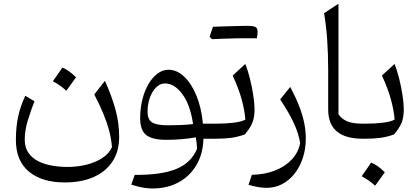

<svg xmlns="http://www.w3.org/2000/svg" viewBox="-20 -763 2308 1056"><path d="M595.9 46Q580.5 81.4 543 105.9Q505.5 130.3 455.4 142.8Q405.3 155.2 351.4 155.2Q310.6 155.2 269 148.4Q227.4 141.6 193 124.9Q158.5 108.3 137.3 79Q116.1 49.7 116.1 4.4Q116.1 -46.4 133.2 -101.6Q150.3 -156.9 169.6 -206.2L119.1 -236.4Q92.7 -180.1 80 -122.6Q67.4 -65.1 67.4 7Q67.4 121.2 139 180.8Q210.6 240.4 336.3 240.4Q426.9 240.4 494 211.2Q561 181.9 598.2 125.9Q635.4 69.9 635.4 -9.5Q635.4 -86.9 615.4 -159.6Q595.5 -232.3 557.3 -318.4L498.5 -243.6Q527.5 -188.1 547.7 -139.4Q567.9 -90.7 580 -45.6Q592 -0.4 595.9 46ZM323 -391.3Q309.7 -371.7 297 -353.4Q284.3 -335 270.8 -316.2Q290.5 -305.6 309.4 -292.5Q328.3 -279.3 344.9 -264Q358.8 -282.8 372 -301.3Q385.2 -319.8 398.1 -338.1Q377.2 -358.6 358.7 -371.6Q340.1 -384.6 323 -391.3Z M886.9 -304.1Q939.5 -304.1 982.9 -245.4Q1026.4 -186.7 1041.8 -80.7Q1008.9 -76.7 972.5 -75.3Q936 -73.9 904.5 -73.9Q841.7 -73.9 816.7 -89.6Q791.6 -105.3 791.6 -148.3Q791.6 -190.8 804.5 -226.2Q817.5 -261.6 839.1 -282.8Q860.7 -304.1 886.9 -304.1ZM906.8 -379.5Q875.4 -379.5 847.1 -358.8Q818.9 -338.1 797.2 -301.7Q775.6 -265.3 763.3 -216.9Q750.9 -168.4 750.9 -112.4Q750.9 -45.7 784.8 -19.8Q818.7 6.1 894.8 6.1Q935.8 6.1 977.4 2.6Q1019 -0.9 1057.1 -7.6Q1059.8 9.6 1061.5 23.9Q1063.3 38.2 1063.7 55.8Q1031.2 132.7 949.5 166.3Q867.8 199.9 720.8 198.9L702.1 252.5Q721.4 258.8 741 263.6Q760.6 268.4 780.6 271Q800.6 273.6 819.4 273.6Q899.6 273.6 961.8 240Q1024.1 206.4 1060.4 144.8Q1096.7 83.1 1098.8 0H1153.9V-82.9H1096Q1087.8 -171 1060 -237.9Q1032.3 -304.8 992.3 -342.1Q952.3 -379.5 906.8 -379.5Z M1342.5 -552.7Q1358 -552.7 1367.9 -552.7Q1377.7 -552.6 1383.6 -552.6Q1389.4 -552.6 1392.8 -552.6Q1395 -561.5 1395.9 -571.6Q1396.7 -581.6 1396.7 -588.8Q1396.7 -607.9 1385.2 -614.3Q1373.6 -620.8 1338.4 -620.8Q1303.9 -611.4 1269.5 -601.2Q1235 -591.1 1200.9 -580.9Q1166.7 -570.8 1132.8 -560.5Q1136.2 -557.2 1139.4 -554Q1142.6 -550.8 1145.9 -547.6Q1177 -548.9 1210.5 -550.2Q1244.1 -551.4 1277.6 -552.1Q1311.1 -552.7 1342.5 -552.7ZM1145.9 -547.6Q1178.2 -559.5 1210.3 -571.4Q1242.4 -583.2 1274.5 -595.8Q1306.5 -608.4 1338.4 -620.8Q1328.8 -620.8 1308.8 -620.4Q1288.8 -620.1 1262.6 -619.2Q1236.4 -618.4 1207.5 -617.7Q1178.5 -617 1151.5 -615.8Q1146.7 -602.2 1142.1 -588.6Q1137.6 -575 1132.8 -560.5Q1136.2 -557.2 1139.4 -554Q1142.6 -550.8 1145.9 -547.6ZM1153.8 0H1166.2Q1216.8 0 1253.2 -5.1Q1289.5 -10.3 1326.7 -23.7Q1356.4 -59.1 1368.2 -88.3Q1380 -117.4 1380 -161.7Q1380 -193.9 1373 -239.5Q1366 -285.2 1354.4 -331.4Q1342.8 -377.7 1329.3 -411.3L1259.8 -347.5Q1293.1 -275.6 1309.5 -215.1Q1325.9 -154.6 1329.5 -105.1Q1307 -93 1263.8 -88Q1220.5 -82.9 1172.6 -82.9H1153.8Q1146 -82.9 1142.1 -75.3Q1138.2 -67.6 1138.2 -51V-31.9Q1138.2 -15.3 1142.1 -7.6Q1146 0 1153.8 0Z M1661.9 -1.2Q1661.9 -44 1653 -87.5Q1644.1 -131.1 1625.3 -179.5Q1606.5 -227.9 1576.3 -284.9L1521 -216.2Q1570.8 -141.2 1596.6 -84.9Q1622.4 -28.7 1630.7 23.7Q1621.6 74.8 1585.3 113.7Q1549 152.7 1492.5 174.9Q1435.9 197.1 1365.3 198.4L1346.7 253.7Q1375.5 261.8 1400.7 266Q1425.9 270.1 1446.8 270.1Q1492.7 270.1 1531.8 249.6Q1570.9 229 1600 192.2Q1629.2 155.4 1645.5 105.9Q1661.9 56.5 1661.9 -1.2Z M1841.6 -742.5 1762.3 -690.6Q1773.5 -626.7 1779.2 -548Q1785 -469.2 1785 -376.2V-161.3Q1785 -118.7 1797.7 -88.3Q1810.4 -57.9 1834.9 -38.3Q1859.3 -18.7 1894.4 -9.4Q1929.5 0 1974.1 0H1974.6V-82.9H1974.1Q1916 -82.9 1886.1 -97.2Q1856.1 -111.5 1841.6 -134.9Z M2021.4 131.1Q2008.1 150.6 1995.4 169Q1982.7 187.3 1969.1 206.1Q1988.9 216.7 2007.8 229.9Q2026.7 243 2043.2 258.4Q2057.2 239.5 2070.4 221Q2083.6 202.5 2096.4 184.3Q2075.6 163.7 2057.1 150.7Q2038.5 137.8 2021.4 131.1ZM1974.6 0H1987Q2037.6 0 2074 -5.1Q2110.3 -10.3 2147.5 -23.7Q2177.2 -59.1 2189 -88.3Q2200.8 -117.4 2200.8 -161.7Q2200.8 -193.9 2193.8 -239.5Q2186.8 -285.2 2175.2 -331.4Q2163.6 -377.7 2150.1 -411.3L2080.6 -347.5Q2113.9 -275.6 2130.3 -215.1Q2146.7 -154.6 2150.3 -105.1Q2127.8 -93 2084.6 -88Q2041.3 -82.9 1993.4 -82.9H1974.6Q1966.8 -82.9 1962.9 -75.3Q1959 -67.6 1959 -51V-31.9Q1959 -15.3 1962.9 -7.6Q1966.8 0 1974.6 0Z"/></svg>

Font: Pinar-VF-FD
Style: Regular
Weight: 300
Designer: Amin Abedi
Version: Version 3.0